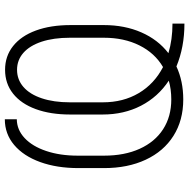

<svg xmlns="http://www.w3.org/2000/svg" viewBox="-14 -744 773 784"><g transform="rotate(-90 372.0 -352.5)"><path d="M492.2 -18.1Q432.1 9.8 357.4 9.8Q272 9.8 208.7 -30.3Q145.5 -70.3 111.3 -143.6Q77.1 -216.8 77.1 -313.5V-418Q77.1 -506.3 101.8 -574.5Q126.5 -642.6 171.6 -680.7Q216.8 -718.8 276.4 -718.8V-669.9Q233.4 -669.4 199.7 -637.9Q166 -606.4 147 -550Q127.9 -493.7 127.9 -420.9V-313.5Q127.9 -230 156 -168Q184.1 -106 235.8 -72.5Q287.6 -39.1 357.4 -39.1Q398.9 -39.1 434.1 -49.3Q367.7 -93.3 331.8 -162.8Q295.9 -232.4 295.9 -319.3V-452.1Q295.9 -532.2 317.9 -592.3Q339.8 -652.3 381.1 -685.1Q422.4 -717.8 478.5 -717.8Q534.2 -717.8 575.4 -685.1Q616.7 -652.3 638.9 -592Q661.1 -531.7 661.1 -450.2V-314.5Q661.1 -229.5 631.3 -161.4Q601.6 -93.3 546.4 -50.8Q602.1 -34.2 667 -34.2V14.6Q571.3 14.6 492.2 -18.1ZM489.7 -72.8Q546.9 -106.4 578.1 -169.2Q609.4 -231.9 609.4 -314.5V-453.1Q609.4 -519.5 593.3 -568.4Q577.1 -617.2 547.6 -643.1Q518.1 -668.9 478.5 -668.9Q438.5 -668.9 408.4 -642.8Q378.4 -616.7 362.1 -567.9Q345.7 -519 345.7 -453.1V-318.4Q345.7 -235.4 383.3 -171.9Q420.9 -108.4 489.7 -72.8Z"/></g></svg>

Font: Pretendard JP ExtraLight
Style: Regular
Weight: 200
Designer: Base glyphs from Inter by Rasmus Andersson; Hangeul glyphs from Noto Sans CJK(Source Han Sans) by Jang Soo-young and Kan
Foundry: Kil Hyung-jin
Version: Version 1.309